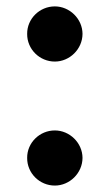

<svg xmlns="http://www.w3.org/2000/svg" viewBox="-20 -562 338 591"><path d="M148.8 9.2C194.2 9.2 233.7 -28.8 234 -76C233.7 -122.5 194.2 -160.5 148.8 -160.5C101.9 -160.5 63.2 -122.5 63.6 -76C63.2 -28.8 101.9 9.2 148.8 9.2ZM63.6 -457.7C63.2 -410.5 101.9 -372.5 148.8 -372.5C194.2 -372.5 233.7 -410.5 234 -457.7C233.7 -504.3 194.2 -542.3 148.8 -542.3C101.9 -542.3 63.2 -504.3 63.6 -457.7Z"/></svg>

Font: Margiela Sans
Style: Bold
Weight: 700
Designer: Stefan Endress, Andreas Faust
Version: Version 1.100;FEAKit 1.0